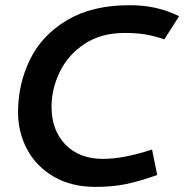

<svg xmlns="http://www.w3.org/2000/svg" viewBox="-20 -714 740 745"><path d="M50 -278.8Q50 -200 85.6 -133.8Q121.2 -67.5 189.4 -28.1Q257.5 11.2 351.2 11.2Q416.2 11.2 470 0Q523.8 -11.2 590 -35L570 -133.8Q458.8 -97.5 380 -97.5Q287.5 -97.5 233.8 -153.1Q180 -208.8 180 -300Q180 -368.8 211.9 -435Q243.8 -501.2 308.1 -543.8Q372.5 -586.2 463.8 -586.2Q507.5 -586.2 542.5 -580.6Q577.5 -575 617.5 -561.2L675 -651.2Q631.2 -672.5 585 -683.1Q538.8 -693.8 481.2 -693.8Q337.5 -693.8 240 -635.6Q142.5 -577.5 96.2 -482.5Q50 -387.5 50 -278.8Z"/></svg>

Font: Cambay
Style: Bold Italic
Weight: 700
Italic angle: -11°
Designer: Pooja Saxena
Foundry: Pooja Saxena
Version: Version 1.006;PS 001.006;hotconv 1.0.70;makeotf.lib2.5.58329